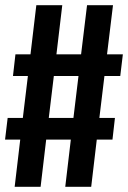

<svg xmlns="http://www.w3.org/2000/svg" viewBox="-22 -720 494 740"><path d="M7.5 -265.5H66L85.5 -427H28L37.5 -510.5H95.5L118 -700H218L195.5 -510.5H290.5L313.5 -700H413.5L390.5 -510.5H451.5L441.5 -427H380.5L361 -265.5H421L411.5 -182H351L329.5 0H229.5L251 -182H156L134.5 0H34.5L56 -182H-2.5ZM166 -265.5H261L280.5 -427H185.5Z"/></svg>

Font: League Mono Condensed Medium
Style: Regular
Weight: 500
Width: 1
Designer: Tyler Finck
Foundry: The League of Moveable Type / Tyler Finck
Version: Version 2.210